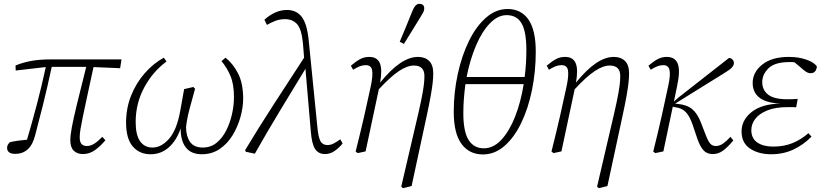

<svg xmlns="http://www.w3.org/2000/svg" viewBox="-20 -792 4283 1002"><path d="M62 -424 61 -450Q96 -465 140 -473.5Q184 -482 245 -482H614L607 -436L468 -442Q448 -350 434.5 -287Q421 -224 412.5 -183.5Q404 -143 400 -118Q396 -93 396 -76Q396 -51 405.5 -40.5Q415 -30 433 -30Q453 -30 472.5 -42.5Q492 -55 514 -78L530 -60Q504 -29 475.5 -8.5Q447 12 413 12Q383 12 365 -5.5Q347 -23 347 -61Q347 -85 355 -128.5Q363 -172 381.5 -248Q400 -324 430 -443H250Q225 -327 204 -243.5Q183 -160 164 -88Q151 -36 124.5 -12.5Q98 11 60 11Q17 11 17 -21Q17 -31 22 -38.5Q27 -46 32 -50Q53 -55 76 -58Q99 -61 121 -63Q149 -158 173 -249.5Q197 -341 219 -442Z M766 13Q708 13 673 -27.5Q638 -68 638 -153Q638 -227 664 -292.5Q690 -358 735 -409.5Q780 -461 835 -491L849 -471Q778 -419 733 -336Q688 -253 688 -155Q688 -88 711 -55Q734 -22 776 -22Q822 -22 862 -67.5Q902 -113 920 -210L941 -327L989 -338L998 -329L971 -230Q961 -193 956.5 -167.5Q952 -142 951 -128Q951 -82 971.5 -52Q992 -22 1038 -22Q1080 -22 1110.5 -47Q1141 -72 1161 -112Q1181 -152 1191 -197.5Q1201 -243 1201 -285Q1201 -352 1183 -395Q1165 -438 1136 -473L1157 -491Q1196 -460 1222.5 -408.5Q1249 -357 1249 -277Q1249 -232 1235 -181.5Q1221 -131 1194 -86.5Q1167 -42 1126.5 -14.5Q1086 13 1033 13Q977 13 949.5 -23Q922 -59 923 -122Q901 -58 860.5 -22.5Q820 13 766 13Z M1676 12Q1642 12 1624.5 -14.5Q1607 -41 1602 -107L1574 -433Q1507 -323 1441 -214Q1375 -105 1310 10L1263 0L1259 -8Q1333 -131 1411 -251Q1489 -371 1567 -491L1561 -565Q1554 -640 1530.5 -666Q1507 -692 1468 -692Q1441 -692 1418 -683.5Q1395 -675 1373 -662L1360 -689Q1386 -713 1416 -726.5Q1446 -740 1478 -740Q1526 -740 1554 -705Q1582 -670 1591 -582L1636 -132Q1641 -75 1652.5 -55Q1664 -35 1689 -35Q1706 -35 1722 -43.5Q1738 -52 1756 -65L1768 -43Q1749 -20 1726 -4Q1703 12 1676 12Z M1836 -1Q1862 -105 1880.5 -185.5Q1899 -266 1915 -342Q1927 -399 1922 -425.5Q1917 -452 1889 -452Q1873 -452 1857.5 -446Q1842 -440 1823 -428L1811 -449Q1838 -472 1859.5 -483.5Q1881 -495 1907 -495Q1948 -495 1962 -463Q1976 -431 1964 -361Q2072 -495 2161 -495Q2198 -495 2219.5 -474Q2241 -453 2241 -409Q2241 -386 2238 -359.5Q2235 -333 2227.5 -290Q2220 -247 2204 -174L2128 179L2083 190L2074 182L2146 -127Q2166 -211 2176.5 -261Q2187 -311 2191 -341.5Q2195 -372 2195 -395Q2195 -450 2140 -450Q2105 -450 2061 -420.5Q2017 -391 1957 -326L1888 -2L1847 7ZM2066 -574Q2083 -614 2099.5 -654Q2116 -694 2132 -734Q2147 -772 2168 -772Q2194 -772 2194 -748Q2194 -738 2189 -728Q2184 -718 2172 -699Q2151 -665 2130 -631Q2109 -597 2088 -563Z M2500 14Q2429 14 2388.5 -41Q2348 -96 2348 -208Q2348 -310 2369 -406Q2390 -502 2427.5 -578.5Q2465 -655 2516.5 -700Q2568 -745 2629 -745Q2699 -745 2737.5 -690.5Q2776 -636 2776 -522Q2776 -419 2756.5 -323Q2737 -227 2700.5 -151Q2664 -75 2613 -30.5Q2562 14 2500 14ZM2624 -713Q2578 -713 2536.5 -670Q2495 -627 2464 -554Q2433 -481 2415 -390H2718Q2727 -459 2727 -531Q2727 -627 2702 -670Q2677 -713 2624 -713ZM2505 -18Q2555 -18 2596.5 -62.5Q2638 -107 2668 -183Q2698 -259 2713 -353H2409Q2404 -316 2401 -278Q2398 -240 2398 -202Q2398 -105 2425.5 -61.5Q2453 -18 2505 -18Z M2858 -1Q2884 -105 2902.5 -185.5Q2921 -266 2937 -342Q2949 -399 2944 -425.5Q2939 -452 2911 -452Q2895 -452 2879.5 -446Q2864 -440 2845 -428L2833 -449Q2860 -472 2881.5 -483.5Q2903 -495 2929 -495Q2970 -495 2984 -463Q2998 -431 2986 -361Q3094 -495 3183 -495Q3220 -495 3241.5 -474Q3263 -453 3263 -409Q3263 -386 3260 -359.5Q3257 -333 3249.5 -290Q3242 -247 3226 -174L3150 179L3105 190L3096 182L3168 -127Q3188 -211 3198.5 -261Q3209 -311 3213 -341.5Q3217 -372 3217 -395Q3217 -450 3162 -450Q3127 -450 3083 -420.5Q3039 -391 2979 -326L2910 -2L2869 7Z M3389 -1Q3415 -105 3433 -185.5Q3451 -266 3467 -342Q3480 -401 3474 -426.5Q3468 -452 3442 -452Q3426 -452 3410.5 -446Q3395 -440 3376 -428L3364 -449Q3391 -472 3412.5 -483.5Q3434 -495 3460 -495Q3504 -495 3517.5 -458Q3531 -421 3513 -340L3497 -262L3522 -284L3785 -490Q3795 -489 3802.5 -481.5Q3810 -474 3810 -463Q3810 -450 3798 -438Q3786 -426 3751 -405L3503 -251L3515 -250Q3567 -245 3593.5 -221.5Q3620 -198 3636 -157L3664 -85Q3676 -54 3687 -42Q3698 -30 3716 -30Q3736 -30 3754.5 -43.5Q3773 -57 3792 -78L3807 -59Q3778 -24 3753.5 -6Q3729 12 3700 12Q3670 12 3652.5 -6.5Q3635 -25 3621 -63L3595 -140Q3579 -187 3558 -208Q3537 -229 3500 -233L3491 -235L3442 -2L3400 7Z M4004 13Q3939 13 3894.5 -16.5Q3850 -46 3850 -106Q3850 -165 3902 -207Q3954 -249 4054 -252H4053Q3981 -254 3944.5 -281.5Q3908 -309 3908 -359Q3908 -415 3958 -455Q4008 -495 4097 -495Q4148 -495 4189 -480.5Q4230 -466 4243 -445Q4242 -430 4234 -420Q4226 -410 4210 -410Q4198 -410 4186.5 -417.5Q4175 -425 4161 -438L4126 -467Q4119 -468 4113 -468Q4107 -468 4099 -468Q4024 -468 3991 -436Q3958 -404 3958 -363Q3958 -322 3989 -298Q4020 -274 4089 -274Q4105 -274 4119 -274.5Q4133 -275 4143 -276L4135 -232Q4128 -233 4116 -233Q4104 -233 4092 -233Q4026 -233 3983.5 -215.5Q3941 -198 3921 -171Q3901 -144 3901 -113Q3901 -70 3932 -48.5Q3963 -27 4015 -27Q4071 -27 4115.5 -45Q4160 -63 4199 -97L4215 -79Q4173 -36 4120.5 -11.5Q4068 13 4004 13Z"/></svg>

Font: Source Serif 4 SmText Light
Style: Italic
Weight: 300
Italic angle: -12°
Designer: Frank Grießhammer
Foundry: Adobe
Version: Version 4.005;hotconv 1.1.0;makeotfexe 2.6.0